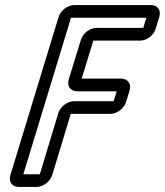

<svg xmlns="http://www.w3.org/2000/svg" viewBox="-20 -712 650 757"><path d="M299 -555 251 -399C243 -373 258 -352 284 -352H440L428 -313H272C246 -313 218 -292 210 -266L137 -25H72L260 -642H557L545 -602H360C334 -602 307 -581 299 -555ZM186 -22 259 -263H415C441 -263 469 -284 477 -310L491 -355C499 -381 484 -402 458 -402H302L348 -552H533C559 -552 586 -573 594 -599L608 -645C616 -671 602 -692 576 -692H273C247 -692 219 -671 211 -645L21 -22C13 4 27 25 53 25H124C150 25 178 4 186 -22Z"/></svg>

Font: DIN Rundschrift
Style: BreitKontKu
Weight: 400
Width: 7
Version: Version 1.027